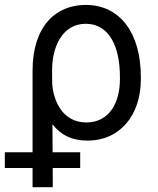

<svg xmlns="http://www.w3.org/2000/svg" viewBox="-64 -573 655 796"><path d="M71 203.1H154.8L154.5 123.6H268.5V58.2H154.1L153.4 -57.9C187.1 -14.6 232.6 9.9 298.3 9.9C434.7 9.9 519.9 -96.6 519.9 -244.3V-254.3C519.9 -434.7 434.7 -552.6 291.2 -552.6C166.2 -552.6 71 -463.1 71 -279.8V58.2H-44V123.6H71ZM152.3 -228.7 152 -281.2C151.3 -373.6 191.8 -474.4 291.2 -474.4C389.2 -474.4 433.2 -379.3 433.2 -254.3V-244.3C433.2 -147.7 389.2 -65.3 294 -65.3C192.1 -65.3 155.9 -160.5 152.3 -228.7Z"/></svg>

Font: Karasuma Gothic
Style: Regular
Weight: 400
Designer: Rasmus Andersson, Ryoko Nishizuka
Foundry: Genbu
Version: Version 1.00